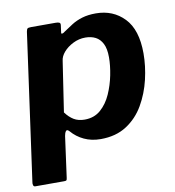

<svg xmlns="http://www.w3.org/2000/svg" viewBox="-82 -611 770 847"><g transform="rotate(-10 303.5 -187.5)"><path d="M8 165Q1 165 -1 158Q-3 151 -1 142L90 -513Q92 -524 95.5 -527Q99 -530 112 -530H222Q233 -530 238.5 -527Q244 -524 242 -513L238 -483Q237 -477 242.5 -478Q248 -479 255 -485Q274 -498 294.5 -511Q315 -524 341.5 -532Q368 -540 403 -540Q480 -540 530 -488Q580 -436 580 -330Q580 -273 566 -213.5Q552 -154 522.5 -103Q493 -52 445 -21Q397 10 329 10Q288 10 255 -5.5Q222 -21 199 -48Q189 -59 183.5 -51.5Q178 -44 176 -31L151 152Q150 161 147.5 163Q145 165 137 165H8ZM274 -87Q317 -87 346 -112.5Q375 -138 392.5 -177.5Q410 -217 418.5 -260Q427 -303 427 -339Q427 -378 415.5 -400.5Q404 -423 384.5 -433Q365 -443 339 -443Q310 -443 284 -430Q258 -417 241.5 -398Q225 -379 223 -359L189 -134Q206 -111 226 -99Q246 -87 274 -87Z"/></g></svg>

Font: Libre Franklin Thin
Style: Bold Italic
Weight: 700
Italic angle: -8°
Version: Version 3.000